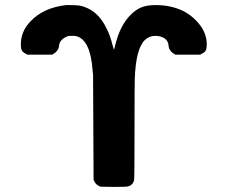

<svg xmlns="http://www.w3.org/2000/svg" viewBox="-20 -735 896 755"><path d="M88 -520Q73 -527 67.5 -534Q62 -541 62 -560Q62 -613 101 -652Q150 -704 239 -715H253Q278 -715 294 -713Q363 -698 398 -625Q413 -597 423 -556L428 -540Q430 -542 433 -557Q451 -632 491 -674Q512 -696 534.5 -705.5Q557 -715 593 -715Q652 -715 700 -692Q739 -672 766 -637Q793 -602 793 -560Q793 -541 787.5 -534Q782 -527 767 -520H670Q644 -534 643 -555Q642 -574 627 -584Q612 -594 591 -594Q566 -594 549 -577Q514 -542 510 -425Q509 -411 509 -216Q509 -31 507 -25Q501 -6 483 -2Q478 0 426 0L375 -1Q356 -7 348 -28L347 -232Q346 -344 346 -441Q346 -442 345.5 -445Q345 -448 344.5 -452.5Q344 -457 344 -460Q335 -580 279 -593Q276 -594 266 -594Q252 -594 247 -593Q214 -580 212 -555Q211 -534 185 -520Z"/></svg>

Font: MathJax_SansSerif
Style: Bold
Weight: 700
Version: Version 1.1